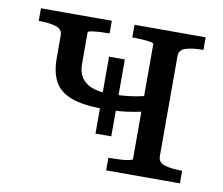

<svg xmlns="http://www.w3.org/2000/svg" viewBox="-62 -584 766 659"><g transform="rotate(10 320.5 -254.5)"><path d="M431 -54V-455Q431 -459 418.5 -461Q406 -463 389 -464Q372 -465 358 -465H356V-509H604V-465H602Q566 -465 543 -458Q520 -451 520 -429V-80Q520 -58 543 -51Q566 -44 602 -44H604V0H347V-44H358Q372 -44 389 -45Q406 -46 418.5 -48.5Q431 -51 431 -54ZM113 -349V-429Q113 -451 90 -458Q67 -465 32 -465H30V-509H277V-465H274Q260 -465 243 -464Q226 -463 214 -461Q202 -459 202 -455V-344Q202 -318 213.5 -299.5Q225 -281 248.5 -271Q272 -261 308 -261Q334 -261 357.5 -262.5Q381 -264 406 -268.5Q431 -273 459 -281V-226Q432 -219 407 -214.5Q382 -210 357 -208Q332 -206 302 -206Q228 -206 187 -222Q146 -238 129.5 -270Q113 -302 113 -349ZM289 -118V-386H344V-118Z"/></g></svg>

Font: Roboto Serif 28pt
Style: Regular
Weight: 400
Designer: Greg Gazdowicz
Foundry: Commercial Type
Version: Version 1.008